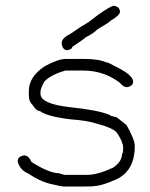

<svg xmlns="http://www.w3.org/2000/svg" viewBox="-20 -663 528 676"><path d="M212.4 -455.6H272.9Q327.1 -455.6 353 -443.8Q360.4 -443.8 380.4 -432.1Q448.7 -399.9 448.7 -375.5Q448.7 -359.9 427.2 -356Q414.6 -356 401.9 -371.6Q345.7 -414.6 272.9 -414.6H210.4Q156.2 -398.9 136.2 -375.5Q122.6 -351.6 122.6 -340.3V-332.5Q122.6 -297.4 226.1 -285.6Q323.2 -275.9 366.7 -258.3Q366.7 -254.9 390.1 -250.5L425.3 -223.1Q454.6 -171.4 454.6 -148.9Q454.6 -62.5 390.1 -31.7Q336.9 -8.3 314 -8.3Q309.6 -6.3 278.8 -6.3H206.5Q196.3 -6.3 163.6 -14.2Q123 -22.5 77.6 -53.2Q53.2 -62 42.5 -92.3V-96.2Q42.5 -111.8 64 -115.7H65.9Q80.6 -115.7 91.3 -92.3Q153.8 -53.2 187 -53.2L206.5 -47.4H288.6Q323.7 -47.4 378.4 -72.8Q409.7 -94.2 409.7 -121.6Q413.6 -121.6 413.6 -145Q412.1 -166 390.1 -197.8Q373 -214.4 315.9 -229Q284.7 -238.8 230 -242.7Q146.5 -252.4 120.6 -272Q107.4 -272 93.3 -295.4Q81.5 -305.7 81.5 -328.6V-342.3Q81.5 -393.6 138.2 -430.2Q185.1 -455.6 212.4 -455.6ZM378.9 -642.6H380.9Q402.3 -639.2 402.3 -621.1Q402.3 -609.4 369.1 -589.8Q365.7 -584.5 324.2 -560.5Q308.6 -544.9 281.2 -531.2Q281.2 -529.3 234.4 -498Q234.4 -489.3 216.8 -486.3Q201.2 -486.3 197.3 -507.8V-511.7Q197.3 -528.8 226.6 -543Q265.6 -570.3 293 -585.9Q353 -633.8 378.9 -642.6Z"/></svg>

Font: CEF Fonts CJK
Style: Regular
Weight: 400
Designer: PartyBoss (派对大魔王)
Version: Release 2.25